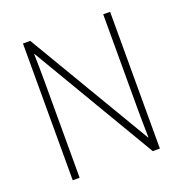

<svg xmlns="http://www.w3.org/2000/svg" viewBox="-128 -828 899 942"><g transform="rotate(-20 321.0 -357.0)"><path d="M548 0V-714H512V-218C512 -175 513 -118 514 -71H512L131 -714H93V0H129V-500C129 -555 128 -599 127 -646H129L511 0Z"/></g></svg>

Font: Noto Sans Bengali SemiCondensed ExtraLight
Style: Regular
Weight: 200
Width: 4
Designer: Joana Ranito - Universal Thirst; Jelle Bosma - Monotype Design Team
Foundry: Universal Thirst ehf.
Version: Version 3.000